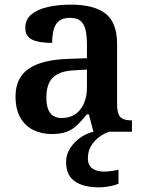

<svg xmlns="http://www.w3.org/2000/svg" viewBox="-20 -568 625 828"><path d="M203 10Q159 10 123.5 -7.5Q88 -25 67.5 -61Q47 -97 47 -152Q47 -232 103 -271Q159 -310 272 -314L355 -317V-374Q355 -408 350 -434.5Q345 -461 329.5 -476Q314 -491 281 -491Q251 -491 234 -477Q217 -463 211 -438.5Q205 -414 205 -383Q147 -383 118 -397.5Q89 -412 89 -448Q89 -484 115.5 -506Q142 -528 187 -538Q232 -548 285 -548Q385 -548 435 -509.5Q485 -471 485 -377V-120Q485 -93 490.5 -77.5Q496 -62 510 -55.5Q524 -49 546 -49H549V0H383L363 -75H355Q333 -48 313.5 -29Q294 -10 268.5 0Q243 10 203 10ZM246 -59Q280 -59 304 -75Q328 -91 341.5 -121Q355 -151 355 -191V-268L303 -265Q256 -263 229.5 -249Q203 -235 191.5 -210Q180 -185 180 -148Q180 -118 187 -98.5Q194 -79 209 -69Q224 -59 246 -59ZM409 240Q339 240 302 213.5Q265 187 265 130Q265 99 282 72Q299 45 326 26Q353 7 383 0H452Q431 6 409.5 21.5Q388 37 373.5 60Q359 83 359 115Q359 145 378.5 158.5Q398 172 428 172Q442 172 457.5 170Q473 168 491 164V224Q481 229 466 232.5Q451 236 435.5 238Q420 240 409 240Z"/></svg>

Font: Noto Serif Gujarati SemiBold
Style: Regular
Weight: 600
Version: Version 2.102